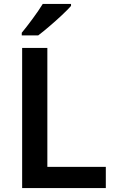

<svg xmlns="http://www.w3.org/2000/svg" viewBox="-20 -958 590 978"><path d="M341.8 -938H197.8C171.9 -895 120.1 -826.2 90.8 -791V-777.8H174.8C190.9 -790 210 -805.2 231.9 -824.2C253.9 -842.8 274.9 -861.8 295.4 -880.9C315.4 -899.9 331.1 -915.5 341.8 -927.7ZM519 0V-107.9H221.2V-713.9H92.8V0Z"/></svg>

Font: Noto Reveo Sans
Style: Regular
Weight: 600
Designer: Monotype Design Team
Foundry: Monotype Imaging Inc.
Version: Version 2.007